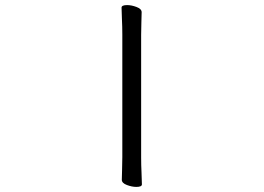

<svg xmlns="http://www.w3.org/2000/svg" viewBox="-20 -725 1040 755"><path d="M461 -589Q461 -620 459.5 -649Q458 -678 458 -695Q458 -705 480 -705Q497 -705 517 -697.5Q537 -690 537 -677Q537 -665 536 -639.5Q535 -614 535 -588V-106Q535 -75 536.5 -46Q538 -17 538 0Q538 10 516 10Q499 10 479 2.5Q459 -5 459 -18Q459 -30 460 -55.5Q461 -81 461 -107Z"/></svg>

Font: Moon Stars Kai T HW
Style: Regular
Weight: 400
Designer: GuiWonder
Version: Version 1.101